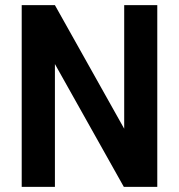

<svg xmlns="http://www.w3.org/2000/svg" viewBox="-20 -731 701 751"><path d="M595.2 -710.9V0H464.4L194.8 -480.5V0H64.9V-710.9H194.8L465.8 -227.5V-710.9Z"/></svg>

Font: Roboto SemiCondensed SemiBold
Style: Regular
Weight: 600
Width: 4
Designer: Christian Robertson
Foundry: Google
Version: Version 3.009; 2024